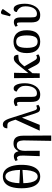

<svg xmlns="http://www.w3.org/2000/svg" viewBox="1439 -2288 1089 4007"><g transform="rotate(-90 1983.5 -284.5)"><path d="M303 10Q220 10 165 -37Q110 -84 84 -171Q58 -258 58 -379Q58 -500 84 -587.5Q110 -675 165 -722.5Q220 -770 304 -770Q384 -770 438 -722.5Q492 -675 519.5 -587Q547 -499 547 -378Q547 -258 519.5 -171Q492 -84 438 -37Q384 10 303 10ZM303 -43Q349 -43 379 -81Q409 -119 424.5 -190.5Q440 -262 441 -360L164 -342Q165 -252 180.5 -185Q196 -118 226.5 -80.5Q257 -43 303 -43ZM441 -411Q439 -506 423.5 -574.5Q408 -643 378.5 -679.5Q349 -716 304 -716Q260 -716 229.5 -679.5Q199 -643 183 -577.5Q167 -512 164 -425Z M1047 240 1057 -342Q1054 -407 1033 -443Q1012 -479 954 -479Q912 -479 886.5 -456.5Q861 -434 850 -397Q839 -360 839 -318L840 0H728L740 -338Q742 -416 727 -445.5Q712 -475 690 -475Q681 -475 670 -471Q659 -467 646 -459L627 -505Q648 -521 672 -530.5Q696 -540 729 -540Q751 -540 770 -532Q789 -524 804 -504.5Q819 -485 828 -446H833Q858 -489 883.5 -510.5Q909 -532 937 -539.5Q965 -547 996 -547Q1075 -547 1114.5 -500.5Q1154 -454 1155 -351L1159 240Z M1717 7Q1691 7 1673.5 -3Q1656 -13 1643.5 -36.5Q1631 -60 1617 -102L1490 -503Q1473 -557 1461.5 -589.5Q1450 -622 1438.5 -640.5Q1427 -659 1412 -666.5Q1397 -674 1372.5 -675Q1348 -676 1309 -676Q1309 -698 1315.5 -719.5Q1322 -741 1339.5 -755.5Q1357 -770 1389 -770Q1424 -770 1447.5 -750Q1471 -730 1491 -688.5Q1511 -647 1531 -579L1670 -143Q1679 -114 1687 -95.5Q1695 -77 1705.5 -67.5Q1716 -58 1731 -58Q1748 -58 1758 -62.5Q1768 -67 1781 -74L1800 -28Q1782 -14 1759.5 -3.5Q1737 7 1717 7ZM1260 0 1498 -525 1538 -367H1530L1381 0Z M2016 10Q1952 10 1918.5 -13.5Q1885 -37 1872.5 -79.5Q1860 -122 1860 -181V-397Q1860 -441 1855 -458Q1850 -475 1831 -475Q1822 -475 1812 -471Q1802 -467 1789 -459L1771 -505Q1787 -519 1812 -529.5Q1837 -540 1868 -540Q1908 -540 1929 -520.5Q1950 -501 1957.5 -468Q1965 -435 1965 -394V-183Q1965 -143 1969 -115Q1973 -87 1989 -72.5Q2005 -58 2041 -58Q2077 -58 2106 -75.5Q2135 -93 2155 -125Q2175 -157 2185.5 -201Q2196 -245 2196 -299Q2196 -356 2176 -393.5Q2156 -431 2128.5 -451.5Q2101 -472 2077 -478Q2077 -510 2095 -527Q2113 -544 2139 -544Q2180 -544 2204 -511.5Q2228 -479 2239 -426Q2250 -373 2250 -309Q2250 -248 2235 -191Q2220 -134 2190.5 -88.5Q2161 -43 2117 -16.5Q2073 10 2016 10Z M2428 -115 2431 -198 2608 -418Q2633 -449 2653 -472Q2673 -495 2691.5 -510.5Q2710 -526 2729.5 -533.5Q2749 -541 2772 -541Q2814 -541 2829 -515.5Q2844 -490 2844 -447Q2804 -446 2774.5 -443Q2745 -440 2724 -432.5Q2703 -425 2684.5 -410.5Q2666 -396 2646 -373ZM2361 0 2356 -536H2468L2456 0ZM2756 7Q2727 7 2704.5 0Q2682 -7 2661 -28.5Q2640 -50 2617 -95L2522 -281L2586 -348L2715 -125Q2731 -98 2742 -83.5Q2753 -69 2763.5 -63.5Q2774 -58 2788 -58Q2800 -58 2811 -62Q2822 -66 2834 -74L2853 -28Q2833 -13 2808.5 -3Q2784 7 2756 7Z M3116 10Q3006 10 2942.5 -59Q2879 -128 2879 -269Q2879 -409 2940 -478Q3001 -547 3119 -547Q3230 -547 3293 -478Q3356 -409 3356 -269Q3356 -128 3295.5 -59Q3235 10 3116 10ZM3118 -44Q3166 -44 3194.5 -69.5Q3223 -95 3235.5 -145.5Q3248 -196 3248 -269Q3248 -380 3218.5 -435.5Q3189 -491 3117 -491Q3046 -491 3017 -435.5Q2988 -380 2988 -269Q2988 -158 3017.5 -101Q3047 -44 3118 -44Z M3675 10Q3611 10 3577.5 -13.5Q3544 -37 3531.5 -79.5Q3519 -122 3519 -181V-397Q3519 -441 3514 -458Q3509 -475 3490 -475Q3481 -475 3471 -471Q3461 -467 3448 -459L3430 -505Q3446 -519 3471 -529.5Q3496 -540 3527 -540Q3567 -540 3588 -520.5Q3609 -501 3616.5 -468Q3624 -435 3624 -394V-183Q3624 -143 3628 -115Q3632 -87 3648 -72.5Q3664 -58 3700 -58Q3736 -58 3765 -75.5Q3794 -93 3814 -125Q3834 -157 3844.5 -201Q3855 -245 3855 -299Q3855 -356 3835 -393.5Q3815 -431 3787.5 -451.5Q3760 -472 3736 -478Q3736 -510 3754 -527Q3772 -544 3798 -544Q3839 -544 3863 -511.5Q3887 -479 3898 -426Q3909 -373 3909 -309Q3909 -248 3894 -191Q3879 -134 3849.5 -88.5Q3820 -43 3776 -16.5Q3732 10 3675 10ZM3685 -605 3647 -620 3687 -776Q3692 -795 3704 -802.5Q3716 -810 3731.5 -808.5Q3747 -807 3764 -798Q3781 -789 3796 -776V-764Z"/></g></svg>

Font: ET Text
Style: Regular
Weight: 470
Designer: Monotype Design Team
Foundry: Monotype Imaging Inc.
Version: Version 2.009